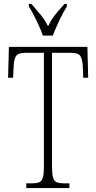

<svg xmlns="http://www.w3.org/2000/svg" viewBox="-20 -951 488 971"><path d="M113 0V-24H143Q167 -24 179.5 -30Q192 -36 197 -53.5Q202 -71 202 -108V-684H110Q72 -684 61 -667.5Q50 -651 49 -612L46 -558H21L25 -714H422L426 -558H401L399 -612Q397 -651 386.5 -667.5Q376 -684 337 -684H243V-109Q243 -72 248 -54Q253 -36 265.5 -30Q278 -24 302 -24H331V0ZM197 -771Q185 -805 164.5 -847.5Q144 -890 126 -918V-931H139Q164 -902 184.5 -877.5Q205 -853 223 -818Q240 -853 260 -877.5Q280 -902 306 -931H318V-918Q300 -890 280 -847.5Q260 -805 247 -771Z"/></svg>

Font: Noto Serif Bengali ExtraCondensed ExtraLight
Style: Regular
Weight: 200
Width: 2
Designer: Juan Bruce, Universal Thirst, Indian Type Foundry and the Monotype Design Team.
Foundry: Monotype Imaging Inc.
Version: Version 2.003; ttfautohint (v1.8.4.7-5d5b)